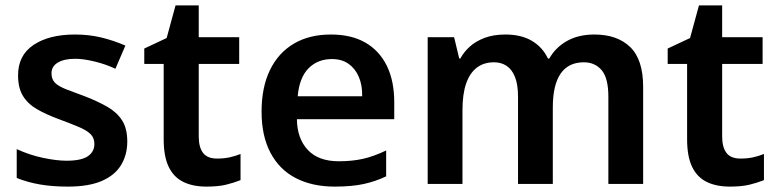

<svg xmlns="http://www.w3.org/2000/svg" viewBox="-20 -682 2883 712"><path d="M452 -157Q452 -108 429 -70Q406 -32 357.5 -11Q309 10 232 10Q174 10 128 2Q82 -6 42 -22V-129Q90 -107 140 -96.5Q190 -86 227 -86Q281 -86 305.5 -102.5Q330 -119 330 -148Q330 -171 315.5 -185Q301 -199 271.5 -211.5Q242 -224 196 -241Q150 -258 116.5 -277.5Q83 -297 65 -326.5Q47 -356 47 -403Q47 -477 104.5 -515.5Q162 -554 258 -554Q310 -554 355.5 -543Q401 -532 445 -513L408 -427Q372 -444 330.5 -454Q289 -464 259 -464Q218 -464 194.5 -450Q171 -436 171 -410Q171 -388 184 -375Q197 -362 225 -351Q253 -340 297 -324Q343 -306 378 -286Q413 -266 432.5 -236Q452 -206 452 -157Z M785 -94Q811 -94 831.5 -98.5Q852 -103 872 -111V-14Q847 -4 818 3Q789 10 746 10Q695 10 659.5 -7.5Q624 -25 605.5 -63.5Q587 -102 587 -166V-445H515V-502L598 -541L631 -662H717V-544H867V-445H717V-176Q717 -136 733 -115Q749 -94 785 -94Z M1207 -554Q1283 -554 1335 -524Q1387 -494 1414.5 -438Q1442 -382 1442 -303V-240H1081Q1082 -168 1121.5 -126Q1161 -84 1236 -84Q1286 -84 1326 -93Q1366 -102 1412 -124V-28Q1372 -9 1328 0.5Q1284 10 1221 10Q1138 10 1077 -21.5Q1016 -53 983 -115.5Q950 -178 950 -268Q950 -358 981 -422Q1012 -486 1069.5 -520Q1127 -554 1207 -554ZM1211 -463Q1158 -463 1124 -428.5Q1090 -394 1084 -325H1323Q1324 -365 1311 -396Q1298 -427 1273 -445Q1248 -463 1211 -463Z M2184 -554Q2269 -554 2317 -507.5Q2365 -461 2365 -360V0H2236V-323Q2236 -393 2211 -422Q2186 -451 2145 -451Q2088 -451 2059 -409Q2030 -367 2030 -283V0H1901V-323Q1901 -368 1890 -396Q1879 -424 1859 -437.5Q1839 -451 1812 -451Q1774 -451 1748 -431Q1722 -411 1708.5 -372Q1695 -333 1695 -273V0H1566V-544H1664L1683 -465H1687Q1700 -489 1722 -509Q1744 -529 1777 -541.5Q1810 -554 1854 -554Q1913 -554 1952.5 -530.5Q1992 -507 2012 -465H2017Q2040 -506 2082.5 -530Q2125 -554 2184 -554Z M2726 -94Q2752 -94 2772.5 -98.5Q2793 -103 2813 -111V-14Q2788 -4 2759 3Q2730 10 2687 10Q2636 10 2600.5 -7.5Q2565 -25 2546.5 -63.5Q2528 -102 2528 -166V-445H2456V-502L2539 -541L2572 -662H2658V-544H2808V-445H2658V-176Q2658 -136 2674 -115Q2690 -94 2726 -94Z"/></svg>

Font: Noto Sans Hebrew Thin SemiBold
Style: Regular
Weight: 600
Version: Version 3.001